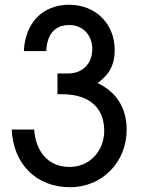

<svg xmlns="http://www.w3.org/2000/svg" viewBox="-20 -772 596 805"><path d="M29 -229C36 -83 133 13 274 13C408 13 511 -92 511 -228C511 -318 470 -385 389 -424C438 -458 461 -501 461 -561C461 -673 381 -752 270 -752C159 -752 86 -677 80 -558H174C177 -629 210 -667 271 -667C327 -667 367 -625 367 -566C367 -506 326 -464 267 -464H221V-377H240C353 -377 417 -321 417 -224C417 -138 355 -72 272 -72C187 -72 131 -130 123 -229Z"/></svg>

Font: Involve Medium
Style: Regular
Weight: 500
Designer: Stefan Peev
Foundry: Context Ltd.
Version: Version 1.001